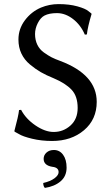

<svg xmlns="http://www.w3.org/2000/svg" viewBox="-20 -678 546 937"><path d="M242 -34Q289 -34 324 -65.5Q359 -97 359 -151Q359 -209 329 -240.5Q299 -272 242 -296Q205 -311 179 -326Q153 -341 126 -363.5Q99 -386 84.5 -416.5Q70 -447 70 -485Q70 -537 101.5 -579Q133 -621 180 -641Q221 -658 266 -658Q318 -658 357.5 -647Q397 -636 411 -624L425 -613L427 -610Q408 -547 404 -510L394 -509Q374 -556 336.5 -585Q299 -614 258 -614Q220 -614 197 -602Q178 -592 164.5 -565.5Q151 -539 151 -512Q151 -483 162 -460Q173 -437 194 -422Q215 -407 231.5 -398.5Q248 -390 273 -381Q452 -314 452 -181Q452 -95 390 -42.5Q328 10 234 10Q182 10 136.5 -1Q91 -12 72 -24L52 -35L50 -38Q70 -112 73 -141L83 -142Q106 -98 153 -66Q200 -34 242 -34ZM243 54Q271 54 288 77.5Q305 101 305 140Q305 182 275.5 207Q246 232 199 239Q191 231 191 215Q226 207 246 192Q266 177 266 162Q266 139 235 136Q193 129 193 97Q193 79 207 66.5Q221 54 243 54Z"/></svg>

Font: Libertinus Sans
Style: Regular
Weight: 400
Designer: Philipp H. Poll
Foundry: Khaled Hosny
Version: Version 6.1